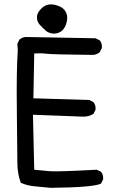

<svg xmlns="http://www.w3.org/2000/svg" viewBox="-20 -859 540 890"><path d="M214.8 11.7Q179.7 7.8 143.6 4.9Q107.4 2 76.2 -11.7Q60.5 -54.7 60.5 -106Q60.5 -157.2 58.1 -344.2Q55.7 -531.2 62.5 -625L60.5 -656.2L70.3 -675.8Q82 -685.5 97.7 -687.5L422.9 -681.6L442.4 -671.9Q454.1 -658.2 452.1 -636.7L442.4 -617.2Q428.7 -606.4 413.1 -604.5Q221.7 -606.4 194.8 -609.9Q168 -613.3 138.7 -611.3L134.8 -403.3L393.6 -395.5L413.1 -385.7Q424.8 -372.1 422.9 -350.6L413.1 -331.1Q391.6 -317.4 363.3 -318.4Q335 -319.3 132.8 -327.1L138.7 -72.3Q173.8 -68.4 210.4 -65.4Q247.1 -62.5 428.7 -72.3L448.2 -62.5Q460 -48.8 458 -27.3L448.2 -7.8Q411.1 9.8 214.8 11.7ZM227.5 -703.1Q205.1 -705.1 190.9 -717.8Q176.8 -730.5 163.6 -745.1Q150.4 -759.8 151.4 -781.2Q152.3 -802.7 175.8 -823.2Q199.2 -843.8 232.9 -836.9Q266.6 -830.1 281.2 -809.6Q295.9 -789.1 290 -760.7Q284.2 -732.4 268.6 -717.8Q252.9 -703.1 227.5 -703.1Z"/></svg>

Font: NaikaiFont
Style: Regular-Lite
Weight: 400
Version: Version 1.67